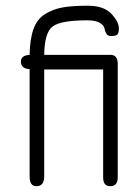

<svg xmlns="http://www.w3.org/2000/svg" viewBox="-20 -641 486 668"><path d="M393.6 -542Q393.6 -527.3 388.7 -521.5Q383.8 -515.6 366.2 -515.6Q354.5 -515.6 349.6 -524.4Q344.7 -533.2 343.3 -543Q341.8 -552.7 327.1 -561.5Q312.5 -570.3 283.2 -570.3Q192.4 -570.3 163.6 -549.3Q134.8 -528.3 133.8 -450.2H364.3Q389.6 -450.2 389.6 -418.9V-23.4Q389.6 6.8 363.3 6.8Q338.9 6.8 338.9 -23.4V-399.4H133.8V-27.3Q133.8 6.8 106.4 6.8Q83 6.8 83 -27.3V-400.4Q52.7 -402.3 52.7 -426.8Q52.7 -448.2 83 -450.2Q84 -505.9 96.7 -540.5Q109.4 -575.2 137.2 -592.3Q165 -609.4 198.2 -615.2Q231.4 -621.1 285.2 -621.1Q340.8 -621.1 367.2 -593.3Q393.6 -565.4 393.6 -542Z"/></svg>

Font: Jura
Style: Book
Weight: 400
Version: Version 2.3